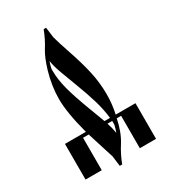

<svg xmlns="http://www.w3.org/2000/svg" viewBox="-203 -903 901 1026"><g transform="rotate(-30 247.5 -390.0)"><path d="M159 -220Q122 -359 122 -442Q122 -522 147 -608Q167 -674 189 -710Q219 -757 238 -808H253Q260 -748 261 -745Q270 -710 298 -627.5Q326 -545 341 -477Q356 -409 356 -338Q356 -278 343 -220H465V0H365V-200H338Q323 -124 289 -70Q259 -23 240 28H225Q218 -32 217 -35Q217 -37 165 -200H130V0H30V-220ZM168 -603V-592Q168 -539 184 -477.5Q200 -416 236 -321Q272 -226 274 -220H308Q302 -274 285.5 -330.5Q269 -387 239 -465.5Q209 -544 202 -564Q185 -610 180 -645Q173 -627 168 -603ZM281 -200Q293 -162 297 -134Q305 -154 310 -177V-200Z"/></g></svg>

Font: Oglavie Unicode
Style: Normal
Weight: 400
Version: Version 1.1